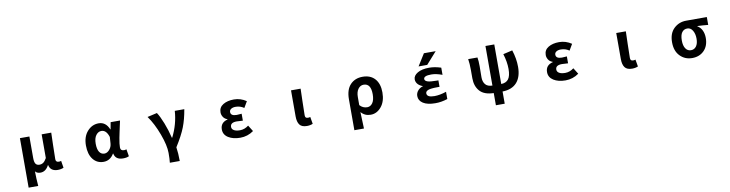

<svg xmlns="http://www.w3.org/2000/svg" viewBox="-23 -1735 11047 2907"><g transform="rotate(-10 5500.0 -281.5)"><path d="M247.1 201.2V-559.6H392.6V-228.5Q392.6 -166 411.1 -139.2Q429.7 -112.3 470.7 -112.3Q503.9 -112.3 529.8 -130.9Q555.7 -149.4 581.1 -195.3V-559.6H728.5Q727.5 -524.4 723.1 -369.1Q718.8 -213.9 718.8 -152.3Q718.8 -106.4 766.6 -106.4Q784.2 -106.4 801.8 -112.3L819.3 -3.9Q780.3 13.7 729.5 13.7Q618.2 13.7 596.7 -84H593.8Q545.9 8.8 463.9 8.8Q410.2 8.8 383.8 -25.4Q384.8 87.9 394.5 201.2Z M1433.6 13.7Q1333 13.7 1272.5 -63.5Q1211.9 -140.6 1211.9 -275.4Q1211.9 -411.1 1284.2 -492.7Q1356.4 -574.2 1459 -574.2Q1568.4 -574.2 1618.2 -453.1H1622.1L1641.6 -559.6H1786.1Q1782.2 -543.9 1768.1 -478Q1753.9 -412.1 1747.6 -382.3Q1741.2 -352.5 1731.4 -302.7Q1721.7 -252.9 1717.8 -218.3Q1713.9 -183.6 1713.9 -158.2Q1713.9 -106.4 1768.6 -106.4Q1788.1 -106.4 1805.7 -113.3L1824.2 -3.9Q1791 13.7 1733.4 13.7Q1616.2 13.7 1597.7 -85H1593.8Q1536.1 13.7 1433.6 13.7ZM1467.8 -107.4Q1509.8 -107.4 1544.9 -147.5Q1580.1 -187.5 1584 -242.2L1590.8 -340.8Q1555.7 -453.1 1479.5 -453.1Q1431.6 -453.1 1397 -407.7Q1362.3 -362.3 1362.3 -277.3Q1362.3 -192.4 1390.1 -149.9Q1418 -107.4 1467.8 -107.4Z M2570.3 201.2H2418Q2424.8 145.5 2424.8 50.8Q2424.8 -64.5 2359.4 -241.2Q2293.9 -418 2206.1 -540L2355.5 -574.2Q2397.5 -510.7 2441.4 -398.4Q2485.4 -286.1 2513.7 -167H2519.5Q2615.2 -357.4 2627.9 -559.6H2774.4Q2749 -408.2 2703.6 -291Q2658.2 -173.8 2555.7 -11.7Q2570.3 83 2570.3 201.2Z M3535.2 13.7Q3424.8 13.7 3352.5 -31.7Q3280.3 -77.1 3280.3 -158.2Q3280.3 -263.7 3391.6 -292V-296.9Q3350.6 -309.6 3328.1 -343.8Q3305.7 -377.9 3305.7 -416Q3305.7 -494.1 3372.1 -534.2Q3438.5 -574.2 3538.1 -574.2Q3640.6 -574.2 3728.5 -514.6L3672.9 -419.9Q3615.2 -460 3544.9 -460Q3502 -460 3475.6 -442.9Q3449.2 -425.8 3449.2 -396.5Q3449.2 -335.9 3541 -335.9Q3550.8 -335.9 3617.2 -340.8V-234.4Q3537.1 -239.3 3523.4 -239.3Q3424.8 -239.3 3424.8 -171.9Q3424.8 -137.7 3457.5 -118.2Q3490.2 -98.6 3550.8 -98.6Q3621.1 -98.6 3682.6 -146.5L3741.2 -52.7Q3649.4 13.7 3535.2 13.7Z M4559.6 13.7Q4480.5 13.7 4447.8 -30.3Q4415 -74.2 4415 -159.2V-559.6H4562.5Q4561.5 -524.4 4557.1 -369.1Q4552.7 -213.9 4552.7 -152.3Q4552.7 -127 4563.5 -116.7Q4574.2 -106.4 4597.7 -106.4Q4614.3 -106.4 4631.8 -112.3L4650.4 -3.9Q4610.4 13.7 4559.6 13.7Z M5254.9 201.2V-273.4Q5254.9 -421.9 5327.1 -498Q5399.4 -574.2 5516.6 -574.2Q5637.7 -574.2 5705.1 -498.5Q5772.5 -422.9 5772.5 -289.1Q5772.5 -151.4 5704.1 -68.8Q5635.7 13.7 5541 13.7Q5449.2 13.7 5392.6 -53.7Q5401.4 142.6 5402.3 201.2ZM5507.8 -107.4Q5558.6 -107.4 5590.8 -153.3Q5623 -199.2 5623 -287.1Q5623 -453.1 5511.7 -453.1Q5460 -453.1 5426.8 -407.7Q5393.6 -362.3 5393.6 -283.2V-160.2Q5440.4 -107.4 5507.8 -107.4Z M6494.1 -763.7H6674.8L6512.7 -581.1H6379.9ZM6539.1 -96.7Q6622.1 -96.7 6722.7 -130.9V-19.5Q6625 12.7 6534.2 11.7Q6413.1 11.7 6347.7 -30.3Q6282.2 -72.3 6282.2 -142.6Q6282.2 -192.4 6319.3 -231.4Q6351.6 -264.6 6395.5 -275.4Q6350.6 -290 6321.3 -319.3Q6288.1 -353.5 6288.1 -398.4Q6288.1 -455.1 6354 -494.6Q6419.9 -534.2 6534.2 -534.2Q6619.1 -534.2 6714.8 -502.9V-392.6Q6618.2 -428.7 6545.9 -427.7Q6430.7 -427.7 6430.7 -377.9Q6430.7 -350.6 6470.7 -335.9Q6510.7 -321.3 6611.3 -321.3H6638.7V-221.7H6611.3Q6503.9 -221.7 6463.9 -206.1Q6423.8 -190.4 6423.8 -159.2Q6423.8 -96.7 6539.1 -96.7Z M7675.8 -541 7818.4 -574.2Q7862.3 -440.4 7862.3 -314.5Q7862.3 -158.2 7786.6 -73.7Q7710.9 10.7 7566.4 13.7V201.2H7430.7V13.7Q7285.2 10.7 7217.8 -64.9Q7150.4 -140.6 7150.4 -263.7V-392.6Q7150.4 -487.3 7138.7 -559.6H7281.2Q7291 -510.7 7291 -422.9Q7291 -397.5 7290 -335Q7289.1 -272.5 7289.1 -252.9Q7289.1 -185.5 7322.8 -144Q7356.4 -102.5 7430.7 -101.6V-710H7566.4V-101.6Q7641.6 -103.5 7678.2 -151.9Q7714.8 -200.2 7714.8 -307.6Q7714.8 -417 7675.8 -541Z M8535.2 13.7Q8424.8 13.7 8352.5 -31.7Q8280.3 -77.1 8280.3 -158.2Q8280.3 -263.7 8391.6 -292V-296.9Q8350.6 -309.6 8328.1 -343.8Q8305.7 -377.9 8305.7 -416Q8305.7 -494.1 8372.1 -534.2Q8438.5 -574.2 8538.1 -574.2Q8640.6 -574.2 8728.5 -514.6L8672.9 -419.9Q8615.2 -460 8544.9 -460Q8502 -460 8475.6 -442.9Q8449.2 -425.8 8449.2 -396.5Q8449.2 -335.9 8541 -335.9Q8550.8 -335.9 8617.2 -340.8V-234.4Q8537.1 -239.3 8523.4 -239.3Q8424.8 -239.3 8424.8 -171.9Q8424.8 -137.7 8457.5 -118.2Q8490.2 -98.6 8550.8 -98.6Q8621.1 -98.6 8682.6 -146.5L8741.2 -52.7Q8649.4 13.7 8535.2 13.7Z M9559.6 13.7Q9480.5 13.7 9447.8 -30.3Q9415 -74.2 9415 -159.2V-559.6H9562.5Q9561.5 -524.4 9557.1 -369.1Q9552.7 -213.9 9552.7 -152.3Q9552.7 -127 9563.5 -116.7Q9574.2 -106.4 9597.7 -106.4Q9614.3 -106.4 9631.8 -112.3L9650.4 -3.9Q9610.4 13.7 9559.6 13.7Z M10483.4 13.7Q10372.1 13.7 10297.4 -63Q10222.7 -139.6 10222.7 -274.4Q10222.7 -411.1 10300.8 -485.4Q10378.9 -559.6 10490.2 -559.6H10807.6V-438.5Q10727.5 -447.3 10642.6 -450.2V-445.3Q10687.5 -419.9 10712.4 -369.1Q10737.3 -318.4 10737.3 -251Q10737.3 -128.9 10666.5 -57.6Q10595.7 13.7 10483.4 13.7ZM10485.4 -440.4Q10432.6 -440.4 10402.8 -399.4Q10373 -358.4 10373 -274.4Q10373 -195.3 10403.3 -150.9Q10433.6 -106.4 10485.4 -106.4Q10537.1 -106.4 10567.4 -148.4Q10597.7 -190.4 10597.7 -264.6Q10597.7 -338.9 10567.4 -389.6Q10537.1 -440.4 10485.4 -440.4Z"/></g></svg>

Font: GenEi Gothic M Regular
Style: Bold
Weight: 700
Designer: o_tamon (Modified); [Source Han Sans]
Ryoko NISHIZUKA  (kana & ideographs); Paul D. Hunt (Latin, Greek & Cyrillic); Wenl
Version: Version 1.1a;Original Version 1.004